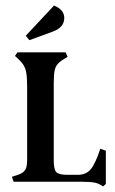

<svg xmlns="http://www.w3.org/2000/svg" viewBox="-20 -656 416 693"><path d="M34 -454 43 -467H217L224 -451Q201 -438 191 -428Q181 -418 177.5 -403Q174 -388 174 -356V-77Q174 -45 183 -35Q192 -25 223 -25H261Q290 -25 307 -44.5Q324 -64 342 -119L362 -112V8L352 17Q339 7 323 3.5Q307 0 275 0H29L23 -18Q48 -25 59 -31.5Q70 -38 74 -49Q78 -60 78 -83V-338Q78 -374 75 -392.5Q72 -411 63 -424Q54 -437 34 -454ZM212 -591Q212 -556 168 -541L86 -511L73 -527L175 -636Q212 -621 212 -591Z"/></svg>

Font: Katibeh
Style: Regular
Weight: 400
Designer: Arabic design by Kourosh Beigpour, Latin design by Eduardo Tunni, engineering by Lasse Fister
Version: Version 1.000